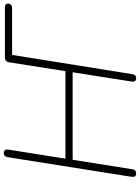

<svg xmlns="http://www.w3.org/2000/svg" viewBox="121 -872 757 1040"><g transform="rotate(-90 500.0 -352.5)"><path d="M79 6Q69 6 64.5 -0.5Q60 -7 62 -20L168 -689Q170 -700 175.5 -705.5Q181 -711 191 -711Q201 -711 206 -704.5Q211 -698 209 -685L160 -377H634L682 -682Q684 -694 691 -699.5Q698 -705 709 -705H978Q989 -705 994.5 -701Q1000 -697 1000 -689Q1000 -678 993.5 -672Q987 -666 976 -666H722L618 -16Q617 -6 611.5 0Q606 6 595 6Q585 6 580.5 -0.5Q576 -7 578 -20L628 -338H154L103 -16Q102 -6 96 0Q90 6 79 6Z"/></g></svg>

Font: Nunito ExtraLight
Style: Italic
Weight: 200
Italic angle: -9°
Designer: Vernon Adams
Foundry: Vernon Adams
Version: Version 3.602